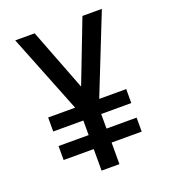

<svg xmlns="http://www.w3.org/2000/svg" viewBox="-135 -832 818 929"><g transform="rotate(-20 274.0 -367.5)"><path d="M228 0V-111H73V-183H228V-258H73V-330H212L51 -735H151L274 -416L397 -735H497L336 -330H475V-258H320V-183H475V-111H320V0Z"/></g></svg>

Font: Iosevka Semi-Condensed Medium
Style: Regular
Weight: 500
Monospace: yes
Designer: Belleve Invis
Foundry: Belleve Invis
Version: Version 27.3.5